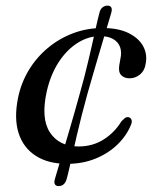

<svg xmlns="http://www.w3.org/2000/svg" viewBox="-20 -572 535 673"><path d="M490.7 -349.2Q487.6 -325.1 471.2 -311.3Q454.7 -297.5 434 -297.5Q415.5 -297.5 404.8 -308.7Q394.1 -319.9 398.2 -343.9L401.9 -365.2Q407.4 -389.2 400.8 -407.2Q394.2 -425.1 376.5 -435.2Q358.9 -445.4 330.8 -445.4Q289.7 -445.4 251.9 -421.5Q214 -397.6 185.7 -354.2Q157.4 -310.7 144 -252.1Q122.7 -156.8 155.1 -107.7Q187.5 -58.6 255.2 -58.6Q304.9 -58.6 343.6 -83.3Q382.2 -108 405.4 -146.5Q411.4 -152.1 416.2 -156.8Q420.9 -161.5 428.4 -161.5Q435.7 -161.3 440 -154.2Q444.2 -147.1 439.6 -135.6Q423.9 -96.4 391.5 -65.2Q359.1 -33.9 314.2 -15.8Q269.3 2.3 215.6 2.3Q149.1 2.3 105.4 -25.8Q61.6 -53.9 45.1 -105.7Q28.7 -157.5 43.3 -229.2Q53.9 -281.2 80.7 -325.8Q107.5 -370.3 147.2 -403.5Q186.9 -436.7 235.8 -455.3Q284.8 -473.8 339.2 -473.8Q394.4 -473.8 430.2 -456.3Q466 -438.7 481.6 -410.4Q497.1 -382 490.7 -349.2ZM286.5 -243.2Q275.9 -205.1 266.4 -167.8Q256.8 -130.5 248.9 -95.8Q240.9 -61.1 234.2 -31.3Q227.4 -1.5 222.2 21.3Q217 44.1 213.1 57.4Q209.8 68.2 202.8 74.3Q195.7 80.3 185.6 80.3Q176.6 80.3 172.7 74.4Q168.7 68.4 172.3 55.9Q175.4 45.2 180.6 27.7Q185.7 10.3 192.6 -12.4Q199.4 -35.1 207.4 -62.1Q215.3 -89.2 224.1 -118.8Q232.8 -148.4 241.8 -180Q250.8 -211.6 259.5 -243.2Q268 -272.9 275.7 -302.6Q283.3 -332.2 290 -360.7Q296.7 -389.2 302.6 -415Q308.4 -440.8 313.3 -463Q318.2 -485.2 322.3 -502.3Q326.3 -519.4 329.2 -529.7Q332.3 -540.8 340 -546.6Q347.6 -552.3 357.4 -552.3Q365.6 -552.3 369.6 -546.6Q373.6 -540.8 370.3 -528.2Q367.4 -517.9 362.4 -501.2Q357.3 -484.5 350.7 -462.6Q344.1 -440.6 336.5 -414.8Q328.9 -389 320.5 -360.6Q312.1 -332.2 303.6 -302.6Q295 -272.9 286.5 -243.2Z"/></svg>

Font: Fraunces Wonky
Style: Italic
Weight: 900
Italic angle: -16°
Version: Version 1.000;[b76b70a41]